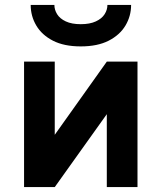

<svg xmlns="http://www.w3.org/2000/svg" viewBox="-20 -762 658 782"><path d="M78 0V-511H203V-213L415 -511H540V0H415V-297L203 0ZM309 -573Q241 -573 195.8 -596.2Q150.5 -619.5 127.8 -658Q105 -696.5 105 -742H201.5Q201.5 -722 212.8 -704Q224 -686 248 -674.8Q272 -663.5 309 -663.5Q346 -663.5 370.2 -674.8Q394.5 -686 406 -704Q417.5 -722 417.5 -742H514Q514 -696.5 491 -658Q468 -619.5 422.5 -596.2Q377 -573 309 -573Z"/></svg>

Font: Undotted
Style: Bold
Weight: 700
Designer: Delve Withrington, Dave Bailey, Thomas Jockin
Foundry: Delve Fonts LLC
Version: Version 4.000